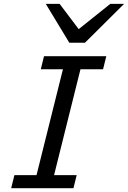

<svg xmlns="http://www.w3.org/2000/svg" viewBox="-20 -996 677 1016"><path d="M542.5 -698.7 525.4 -629.4H405.8L266.1 -69.3H385.7L368.7 0H39.1L56.2 -69.3H173.3L313 -629.4H195.8L212.9 -698.7ZM295.4 -975.6 396.5 -841.8 563.5 -975.6H636.7L429.7 -770H346.7L222.2 -975.6Z"/></svg>

Font: Andika New Basic
Style: Italic
Weight: 400
Italic angle: -14°
Designer: Victor Gaultney, Annie Olsen, Julie Remington, Don Collingsworth, Eric Hays
Foundry: SIL International
Version: Version 5.500